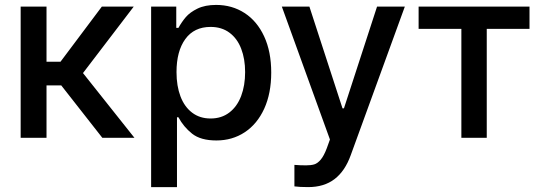

<svg xmlns="http://www.w3.org/2000/svg" viewBox="-20 -557 2193 776"><path d="M63.5 -530.3H168V-307.6H224.6L391.6 -530.3H520.5L315.4 -261.7L523.4 0H393.6L227.5 -211.9H168V0H63.5Z M590.8 -530.3H692.4V-444.3H701.2Q714.4 -468.3 731 -487.8Q747.6 -507.3 778.1 -522.2Q808.6 -537.1 853.5 -537.1Q918 -537.1 968.5 -504.4Q1019 -471.7 1047.6 -409.9Q1076.2 -348.1 1076.2 -263.7Q1076.2 -179.7 1047.9 -117.7Q1019.5 -55.7 969.2 -22.5Q918.9 10.7 854.5 10.7Q791 10.7 756.3 -16.8Q721.7 -44.4 701.2 -83H695.3V199.2H590.8ZM831.1 -78.1Q875.5 -78.1 907 -102.3Q938.5 -126.5 954.6 -168.9Q970.7 -211.4 970.7 -265.6Q970.7 -318.8 954.8 -360.1Q939 -401.4 907.5 -424.8Q876 -448.2 831.1 -448.2Q764.6 -448.2 729 -399.2Q693.4 -350.1 693.4 -265.6Q693.4 -209.5 709.5 -167.2Q725.6 -125 756.6 -101.6Q787.6 -78.1 831.1 -78.1Z M1169.9 196.3V109.4Q1193.4 111.3 1216.8 111.3Q1236.8 111.3 1250 107.4Q1263.2 103.5 1276.1 88.4Q1289.1 73.2 1300.8 42L1313.5 6.8L1119.1 -530.3H1230.5L1364.3 -119.1H1370.1L1503.9 -530.3H1616.2L1397.5 70.3Q1374.5 134.3 1332.3 166.7Q1290 199.2 1225.6 199.2Q1190.4 199.2 1169.9 196.3Z M1671.9 -530.3H2120.1V-440.4H1947.3V0H1844.7V-440.4H1671.9Z"/></svg>

Font: Pretendard GOV Medium
Style: Regular
Weight: 500
Designer: Base glyphs from Inter by Rasmus Andersson; Hangeul glyphs from Noto Sans CJK(Source Han Sans) by Jang Soo-young and Kan
Foundry: Kil Hyung-jin
Version: Version 1.309